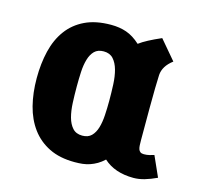

<svg xmlns="http://www.w3.org/2000/svg" viewBox="-87 -659 824 766"><g transform="rotate(15 325.0 -276.0)"><path d="M559.5 -481Q521 -452 518.5 -414.5Q517.5 -393.5 516.8 -359.5Q516 -325.5 516 -276V-145.5Q516 -133.5 516.5 -124Q517 -114.5 519.2 -107.8Q521.5 -101 526.8 -97.2Q532 -93.5 541.5 -93.5Q553.5 -93.5 564.2 -96.2Q575 -99 583 -101.5L620.5 -17.5Q594 -5 570.5 1.8Q547 8.5 525.5 8.5Q448 8.5 401.5 -34Q387.5 -21 373.8 -13Q360 -5 345.5 0Q331 5 315.5 6.8Q300 8.5 282.5 8.5Q221 8.5 177 -13.2Q133 -35 104.8 -73.2Q76.5 -111.5 63.2 -163.5Q50 -215.5 50 -276.5Q50 -337 62.5 -388.8Q75 -440.5 102.8 -478.2Q130.5 -516 174.8 -537.2Q219 -558.5 282.5 -558.5Q317.5 -558.5 346.2 -548.5Q375 -538.5 403.5 -512.5Q418 -523.5 440.2 -535.2Q462.5 -547 492.5 -560ZM353 -264Q353 -298 351.5 -331Q350 -364 342.8 -390.2Q335.5 -416.5 321 -432.5Q306.5 -448.5 281 -448.5Q257 -448.5 243.2 -434.8Q229.5 -421 222.8 -398Q216 -375 214.5 -345.8Q213 -316.5 213 -285.5Q213 -251 214.5 -218Q216 -185 223 -159.2Q230 -133.5 244.5 -117.5Q259 -101.5 284.5 -101.5Q308.5 -101.5 322.2 -115.2Q336 -129 342.8 -152Q349.5 -175 351.2 -204Q353 -233 353 -264Z"/></g></svg>

Font: B612 Mono
Style: Bold
Weight: 700
Version: Version 1.005